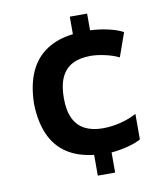

<svg xmlns="http://www.w3.org/2000/svg" viewBox="-82 -794 765 873"><g transform="rotate(-10 300.0 -357.0)"><path d="M299 -86Q225 -94 174.5 -127.5Q124 -161 98 -220Q72 -279 70 -362Q72 -449 99 -508.5Q126 -568 177 -601.5Q228 -635 299 -643V-724H379V-647Q423 -645 464 -635.5Q505 -626 530 -612L491 -502Q463 -516 426 -524Q389 -532 360 -532Q311 -532 277 -514.5Q243 -497 225.5 -459.5Q208 -422 208 -363Q208 -306 225.5 -269.5Q243 -233 277 -215.5Q311 -198 359 -198Q401 -198 442.5 -208.5Q484 -219 516 -237V-119Q491 -105 453.5 -95.5Q416 -86 379 -83V10H299Z"/></g></svg>

Font: Noto Sans Mono
Style: Bold
Weight: 700
Designer: Monotype Design Team
Foundry: Monotype Imaging Inc.
Version: Version 2.014